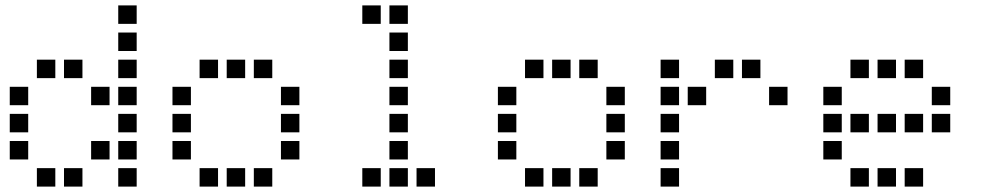

<svg xmlns="http://www.w3.org/2000/svg" viewBox="-20 -704 3640 708"><path d="M417 -684Q416 -684 416 -684Q416 -684 416 -683V-617Q416 -616 416 -616Q416 -616 417 -616H483Q484 -616 484 -616Q484 -616 484 -617V-683Q484 -684 484 -684Q484 -684 483 -684ZM417 -584Q416 -584 416 -584Q416 -584 416 -583V-517Q416 -516 416 -516Q416 -516 417 -516H483Q484 -516 484 -516Q484 -516 484 -517V-583Q484 -584 484 -584Q484 -584 483 -584ZM117 -484Q116 -484 116 -484Q116 -484 116 -483V-417Q116 -416 116 -416Q116 -416 117 -416H183Q184 -416 184 -416Q184 -416 184 -417V-483Q184 -484 184 -484Q184 -484 183 -484ZM217 -484Q216 -484 216 -484Q216 -484 216 -483V-417Q216 -416 216 -416Q216 -416 217 -416H283Q284 -416 284 -416Q284 -416 284 -417V-483Q284 -484 284 -484Q284 -484 283 -484ZM417 -484Q416 -484 416 -484Q416 -484 416 -483V-417Q416 -416 416 -416Q416 -416 417 -416H483Q484 -416 484 -416Q484 -416 484 -417V-483Q484 -484 484 -484Q484 -484 483 -484ZM17 -384Q16 -384 16 -384Q16 -384 16 -383V-317Q16 -316 16 -316Q16 -316 17 -316H83Q84 -316 84 -316Q84 -316 84 -317V-383Q84 -384 84 -384Q84 -384 83 -384ZM317 -384Q316 -384 316 -384Q316 -384 316 -383V-317Q316 -316 316 -316Q316 -316 317 -316H383Q384 -316 384 -316Q384 -316 384 -317V-383Q384 -384 384 -384Q384 -384 383 -384ZM417 -384Q416 -384 416 -384Q416 -384 416 -383V-317Q416 -316 416 -316Q416 -316 417 -316H483Q484 -316 484 -316Q484 -316 484 -317V-383Q484 -384 484 -384Q484 -384 483 -384ZM17 -284Q16 -284 16 -284Q16 -284 16 -283V-217Q16 -216 16 -216Q16 -216 17 -216H83Q84 -216 84 -216Q84 -216 84 -217V-283Q84 -284 84 -284Q84 -284 83 -284ZM417 -284Q416 -284 416 -284Q416 -284 416 -283V-217Q416 -216 416 -216Q416 -216 417 -216H483Q484 -216 484 -216Q484 -216 484 -217V-283Q484 -284 484 -284Q484 -284 483 -284ZM17 -184Q16 -184 16 -184Q16 -184 16 -183V-117Q16 -116 16 -116Q16 -116 17 -116H83Q84 -116 84 -116Q84 -116 84 -117V-183Q84 -184 84 -184Q84 -184 83 -184ZM317 -184Q316 -184 316 -184Q316 -184 316 -183V-117Q316 -116 316 -116Q316 -116 317 -116H383Q384 -116 384 -116Q384 -116 384 -117V-183Q384 -184 384 -184Q384 -184 383 -184ZM417 -184Q416 -184 416 -184Q416 -184 416 -183V-117Q416 -116 416 -116Q416 -116 417 -116H483Q484 -116 484 -116Q484 -116 484 -117V-183Q484 -184 484 -184Q484 -184 483 -184ZM117 -84Q116 -84 116 -84Q116 -84 116 -83V-17Q116 -16 116 -16Q116 -16 117 -16H183Q184 -16 184 -16Q184 -16 184 -17V-83Q184 -84 184 -84Q184 -84 183 -84ZM217 -84Q216 -84 216 -84Q216 -84 216 -83V-17Q216 -16 216 -16Q216 -16 217 -16H283Q284 -16 284 -16Q284 -16 284 -17V-83Q284 -84 284 -84Q284 -84 283 -84ZM417 -84Q416 -84 416 -84Q416 -84 416 -83V-17Q416 -16 416 -16Q416 -16 417 -16H483Q484 -16 484 -16Q484 -16 484 -17V-83Q484 -84 484 -84Q484 -84 483 -84Z M717 -484Q716 -484 716 -484Q716 -484 716 -483V-417Q716 -416 716 -416Q716 -416 717 -416H783Q784 -416 784 -416Q784 -416 784 -417V-483Q784 -484 784 -484Q784 -484 783 -484ZM817 -484Q816 -484 816 -484Q816 -484 816 -483V-417Q816 -416 816 -416Q816 -416 817 -416H883Q884 -416 884 -416Q884 -416 884 -417V-483Q884 -484 884 -484Q884 -484 883 -484ZM917 -484Q916 -484 916 -484Q916 -484 916 -483V-417Q916 -416 916 -416Q916 -416 917 -416H983Q984 -416 984 -416Q984 -416 984 -417V-483Q984 -484 984 -484Q984 -484 983 -484ZM617 -384Q616 -384 616 -384Q616 -384 616 -383V-317Q616 -316 616 -316Q616 -316 617 -316H683Q684 -316 684 -316Q684 -316 684 -317V-383Q684 -384 684 -384Q684 -384 683 -384ZM1017 -384Q1016 -384 1016 -384Q1016 -384 1016 -383V-317Q1016 -316 1016 -316Q1016 -316 1017 -316H1083Q1084 -316 1084 -316Q1084 -316 1084 -317V-383Q1084 -384 1084 -384Q1084 -384 1083 -384ZM617 -284Q616 -284 616 -284Q616 -284 616 -283V-217Q616 -216 616 -216Q616 -216 617 -216H683Q684 -216 684 -216Q684 -216 684 -217V-283Q684 -284 684 -284Q684 -284 683 -284ZM1017 -284Q1016 -284 1016 -284Q1016 -284 1016 -283V-217Q1016 -216 1016 -216Q1016 -216 1017 -216H1083Q1084 -216 1084 -216Q1084 -216 1084 -217V-283Q1084 -284 1084 -284Q1084 -284 1083 -284ZM617 -184Q616 -184 616 -184Q616 -184 616 -183V-117Q616 -116 616 -116Q616 -116 617 -116H683Q684 -116 684 -116Q684 -116 684 -117V-183Q684 -184 684 -184Q684 -184 683 -184ZM1017 -184Q1016 -184 1016 -184Q1016 -184 1016 -183V-117Q1016 -116 1016 -116Q1016 -116 1017 -116H1083Q1084 -116 1084 -116Q1084 -116 1084 -117V-183Q1084 -184 1084 -184Q1084 -184 1083 -184ZM717 -84Q716 -84 716 -84Q716 -84 716 -83V-17Q716 -16 716 -16Q716 -16 717 -16H783Q784 -16 784 -16Q784 -16 784 -17V-83Q784 -84 784 -84Q784 -84 783 -84ZM817 -84Q816 -84 816 -84Q816 -84 816 -83V-17Q816 -16 816 -16Q816 -16 817 -16H883Q884 -16 884 -16Q884 -16 884 -17V-83Q884 -84 884 -84Q884 -84 883 -84ZM917 -84Q916 -84 916 -84Q916 -84 916 -83V-17Q916 -16 916 -16Q916 -16 917 -16H983Q984 -16 984 -16Q984 -16 984 -17V-83Q984 -84 984 -84Q984 -84 983 -84Z M1317 -684Q1316 -684 1316 -684Q1316 -684 1316 -683V-617Q1316 -616 1316 -616Q1316 -616 1317 -616H1383Q1384 -616 1384 -616Q1384 -616 1384 -617V-683Q1384 -684 1384 -684Q1384 -684 1383 -684ZM1417 -684Q1416 -684 1416 -684Q1416 -684 1416 -683V-617Q1416 -616 1416 -616Q1416 -616 1417 -616H1483Q1484 -616 1484 -616Q1484 -616 1484 -617V-683Q1484 -684 1484 -684Q1484 -684 1483 -684ZM1417 -584Q1416 -584 1416 -584Q1416 -584 1416 -583V-517Q1416 -516 1416 -516Q1416 -516 1417 -516H1483Q1484 -516 1484 -516Q1484 -516 1484 -517V-583Q1484 -584 1484 -584Q1484 -584 1483 -584ZM1417 -484Q1416 -484 1416 -484Q1416 -484 1416 -483V-417Q1416 -416 1416 -416Q1416 -416 1417 -416H1483Q1484 -416 1484 -416Q1484 -416 1484 -417V-483Q1484 -484 1484 -484Q1484 -484 1483 -484ZM1417 -384Q1416 -384 1416 -384Q1416 -384 1416 -383V-317Q1416 -316 1416 -316Q1416 -316 1417 -316H1483Q1484 -316 1484 -316Q1484 -316 1484 -317V-383Q1484 -384 1484 -384Q1484 -384 1483 -384ZM1417 -284Q1416 -284 1416 -284Q1416 -284 1416 -283V-217Q1416 -216 1416 -216Q1416 -216 1417 -216H1483Q1484 -216 1484 -216Q1484 -216 1484 -217V-283Q1484 -284 1484 -284Q1484 -284 1483 -284ZM1417 -184Q1416 -184 1416 -184Q1416 -184 1416 -183V-117Q1416 -116 1416 -116Q1416 -116 1417 -116H1483Q1484 -116 1484 -116Q1484 -116 1484 -117V-183Q1484 -184 1484 -184Q1484 -184 1483 -184ZM1317 -84Q1316 -84 1316 -84Q1316 -84 1316 -83V-17Q1316 -16 1316 -16Q1316 -16 1317 -16H1383Q1384 -16 1384 -16Q1384 -16 1384 -17V-83Q1384 -84 1384 -84Q1384 -84 1383 -84ZM1417 -84Q1416 -84 1416 -84Q1416 -84 1416 -83V-17Q1416 -16 1416 -16Q1416 -16 1417 -16H1483Q1484 -16 1484 -16Q1484 -16 1484 -17V-83Q1484 -84 1484 -84Q1484 -84 1483 -84ZM1517 -84Q1516 -84 1516 -84Q1516 -84 1516 -83V-17Q1516 -16 1516 -16Q1516 -16 1517 -16H1583Q1584 -16 1584 -16Q1584 -16 1584 -17V-83Q1584 -84 1584 -84Q1584 -84 1583 -84Z M1917 -484Q1916 -484 1916 -484Q1916 -484 1916 -483V-417Q1916 -416 1916 -416Q1916 -416 1917 -416H1983Q1984 -416 1984 -416Q1984 -416 1984 -417V-483Q1984 -484 1984 -484Q1984 -484 1983 -484ZM2017 -484Q2016 -484 2016 -484Q2016 -484 2016 -483V-417Q2016 -416 2016 -416Q2016 -416 2017 -416H2083Q2084 -416 2084 -416Q2084 -416 2084 -417V-483Q2084 -484 2084 -484Q2084 -484 2083 -484ZM2117 -484Q2116 -484 2116 -484Q2116 -484 2116 -483V-417Q2116 -416 2116 -416Q2116 -416 2117 -416H2183Q2184 -416 2184 -416Q2184 -416 2184 -417V-483Q2184 -484 2184 -484Q2184 -484 2183 -484ZM1817 -384Q1816 -384 1816 -384Q1816 -384 1816 -383V-317Q1816 -316 1816 -316Q1816 -316 1817 -316H1883Q1884 -316 1884 -316Q1884 -316 1884 -317V-383Q1884 -384 1884 -384Q1884 -384 1883 -384ZM2217 -384Q2216 -384 2216 -384Q2216 -384 2216 -383V-317Q2216 -316 2216 -316Q2216 -316 2217 -316H2283Q2284 -316 2284 -316Q2284 -316 2284 -317V-383Q2284 -384 2284 -384Q2284 -384 2283 -384ZM1817 -284Q1816 -284 1816 -284Q1816 -284 1816 -283V-217Q1816 -216 1816 -216Q1816 -216 1817 -216H1883Q1884 -216 1884 -216Q1884 -216 1884 -217V-283Q1884 -284 1884 -284Q1884 -284 1883 -284ZM2217 -284Q2216 -284 2216 -284Q2216 -284 2216 -283V-217Q2216 -216 2216 -216Q2216 -216 2217 -216H2283Q2284 -216 2284 -216Q2284 -216 2284 -217V-283Q2284 -284 2284 -284Q2284 -284 2283 -284ZM1817 -184Q1816 -184 1816 -184Q1816 -184 1816 -183V-117Q1816 -116 1816 -116Q1816 -116 1817 -116H1883Q1884 -116 1884 -116Q1884 -116 1884 -117V-183Q1884 -184 1884 -184Q1884 -184 1883 -184ZM2217 -184Q2216 -184 2216 -184Q2216 -184 2216 -183V-117Q2216 -116 2216 -116Q2216 -116 2217 -116H2283Q2284 -116 2284 -116Q2284 -116 2284 -117V-183Q2284 -184 2284 -184Q2284 -184 2283 -184ZM1917 -84Q1916 -84 1916 -84Q1916 -84 1916 -83V-17Q1916 -16 1916 -16Q1916 -16 1917 -16H1983Q1984 -16 1984 -16Q1984 -16 1984 -17V-83Q1984 -84 1984 -84Q1984 -84 1983 -84ZM2017 -84Q2016 -84 2016 -84Q2016 -84 2016 -83V-17Q2016 -16 2016 -16Q2016 -16 2017 -16H2083Q2084 -16 2084 -16Q2084 -16 2084 -17V-83Q2084 -84 2084 -84Q2084 -84 2083 -84ZM2117 -84Q2116 -84 2116 -84Q2116 -84 2116 -83V-17Q2116 -16 2116 -16Q2116 -16 2117 -16H2183Q2184 -16 2184 -16Q2184 -16 2184 -17V-83Q2184 -84 2184 -84Q2184 -84 2183 -84Z M2417 -484Q2416 -484 2416 -484Q2416 -484 2416 -483V-417Q2416 -416 2416 -416Q2416 -416 2417 -416H2483Q2484 -416 2484 -416Q2484 -416 2484 -417V-483Q2484 -484 2484 -484Q2484 -484 2483 -484ZM2617 -484Q2616 -484 2616 -484Q2616 -484 2616 -483V-417Q2616 -416 2616 -416Q2616 -416 2617 -416H2683Q2684 -416 2684 -416Q2684 -416 2684 -417V-483Q2684 -484 2684 -484Q2684 -484 2683 -484ZM2717 -484Q2716 -484 2716 -484Q2716 -484 2716 -483V-417Q2716 -416 2716 -416Q2716 -416 2717 -416H2783Q2784 -416 2784 -416Q2784 -416 2784 -417V-483Q2784 -484 2784 -484Q2784 -484 2783 -484ZM2417 -384Q2416 -384 2416 -384Q2416 -384 2416 -383V-317Q2416 -316 2416 -316Q2416 -316 2417 -316H2483Q2484 -316 2484 -316Q2484 -316 2484 -317V-383Q2484 -384 2484 -384Q2484 -384 2483 -384ZM2517 -384Q2516 -384 2516 -384Q2516 -384 2516 -383V-317Q2516 -316 2516 -316Q2516 -316 2517 -316H2583Q2584 -316 2584 -316Q2584 -316 2584 -317V-383Q2584 -384 2584 -384Q2584 -384 2583 -384ZM2817 -384Q2816 -384 2816 -384Q2816 -384 2816 -383V-317Q2816 -316 2816 -316Q2816 -316 2817 -316H2883Q2884 -316 2884 -316Q2884 -316 2884 -317V-383Q2884 -384 2884 -384Q2884 -384 2883 -384ZM2417 -284Q2416 -284 2416 -284Q2416 -284 2416 -283V-217Q2416 -216 2416 -216Q2416 -216 2417 -216H2483Q2484 -216 2484 -216Q2484 -216 2484 -217V-283Q2484 -284 2484 -284Q2484 -284 2483 -284ZM2417 -184Q2416 -184 2416 -184Q2416 -184 2416 -183V-117Q2416 -116 2416 -116Q2416 -116 2417 -116H2483Q2484 -116 2484 -116Q2484 -116 2484 -117V-183Q2484 -184 2484 -184Q2484 -184 2483 -184ZM2417 -84Q2416 -84 2416 -84Q2416 -84 2416 -83V-17Q2416 -16 2416 -16Q2416 -16 2417 -16H2483Q2484 -16 2484 -16Q2484 -16 2484 -17V-83Q2484 -84 2484 -84Q2484 -84 2483 -84Z M3117 -484Q3116 -484 3116 -484Q3116 -484 3116 -483V-417Q3116 -416 3116 -416Q3116 -416 3117 -416H3183Q3184 -416 3184 -416Q3184 -416 3184 -417V-483Q3184 -484 3184 -484Q3184 -484 3183 -484ZM3217 -484Q3216 -484 3216 -484Q3216 -484 3216 -483V-417Q3216 -416 3216 -416Q3216 -416 3217 -416H3283Q3284 -416 3284 -416Q3284 -416 3284 -417V-483Q3284 -484 3284 -484Q3284 -484 3283 -484ZM3317 -484Q3316 -484 3316 -484Q3316 -484 3316 -483V-417Q3316 -416 3316 -416Q3316 -416 3317 -416H3383Q3384 -416 3384 -416Q3384 -416 3384 -417V-483Q3384 -484 3384 -484Q3384 -484 3383 -484ZM3017 -384Q3016 -384 3016 -384Q3016 -384 3016 -383V-317Q3016 -316 3016 -316Q3016 -316 3017 -316H3083Q3084 -316 3084 -316Q3084 -316 3084 -317V-383Q3084 -384 3084 -384Q3084 -384 3083 -384ZM3417 -384Q3416 -384 3416 -384Q3416 -384 3416 -383V-317Q3416 -316 3416 -316Q3416 -316 3417 -316H3483Q3484 -316 3484 -316Q3484 -316 3484 -317V-383Q3484 -384 3484 -384Q3484 -384 3483 -384ZM3017 -284Q3016 -284 3016 -284Q3016 -284 3016 -283V-217Q3016 -216 3016 -216Q3016 -216 3017 -216H3083Q3084 -216 3084 -216Q3084 -216 3084 -217V-283Q3084 -284 3084 -284Q3084 -284 3083 -284ZM3117 -284Q3116 -284 3116 -284Q3116 -284 3116 -283V-217Q3116 -216 3116 -216Q3116 -216 3117 -216H3183Q3184 -216 3184 -216Q3184 -216 3184 -217V-283Q3184 -284 3184 -284Q3184 -284 3183 -284ZM3217 -284Q3216 -284 3216 -284Q3216 -284 3216 -283V-217Q3216 -216 3216 -216Q3216 -216 3217 -216H3283Q3284 -216 3284 -216Q3284 -216 3284 -217V-283Q3284 -284 3284 -284Q3284 -284 3283 -284ZM3317 -284Q3316 -284 3316 -284Q3316 -284 3316 -283V-217Q3316 -216 3316 -216Q3316 -216 3317 -216H3383Q3384 -216 3384 -216Q3384 -216 3384 -217V-283Q3384 -284 3384 -284Q3384 -284 3383 -284ZM3417 -284Q3416 -284 3416 -284Q3416 -284 3416 -283V-217Q3416 -216 3416 -216Q3416 -216 3417 -216H3483Q3484 -216 3484 -216Q3484 -216 3484 -217V-283Q3484 -284 3484 -284Q3484 -284 3483 -284ZM3017 -184Q3016 -184 3016 -184Q3016 -184 3016 -183V-117Q3016 -116 3016 -116Q3016 -116 3017 -116H3083Q3084 -116 3084 -116Q3084 -116 3084 -117V-183Q3084 -184 3084 -184Q3084 -184 3083 -184ZM3117 -84Q3116 -84 3116 -84Q3116 -84 3116 -83V-17Q3116 -16 3116 -16Q3116 -16 3117 -16H3183Q3184 -16 3184 -16Q3184 -16 3184 -17V-83Q3184 -84 3184 -84Q3184 -84 3183 -84ZM3217 -84Q3216 -84 3216 -84Q3216 -84 3216 -83V-17Q3216 -16 3216 -16Q3216 -16 3217 -16H3283Q3284 -16 3284 -16Q3284 -16 3284 -17V-83Q3284 -84 3284 -84Q3284 -84 3283 -84ZM3317 -84Q3316 -84 3316 -84Q3316 -84 3316 -83V-17Q3316 -16 3316 -16Q3316 -16 3317 -16H3383Q3384 -16 3384 -16Q3384 -16 3384 -17V-83Q3384 -84 3384 -84Q3384 -84 3383 -84Z"/></svg>

Font: Doto Black SemiBold
Style: Regular
Weight: 600
Monospace: yes
Version: Version 1.000